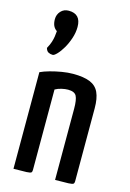

<svg xmlns="http://www.w3.org/2000/svg" viewBox="-121 -855 618 914"><g transform="rotate(15 188.0 -397.5)"><path d="M41 0V-476Q60 -485 87 -492.5Q114 -500 143.5 -505Q173 -510 199 -510Q251 -510 282 -497.5Q313 -485 326.5 -456Q340 -427 340 -378V-18Q340 -9 335.5 -5.5Q331 -2 311.5 -1Q292 0 246 0V-350Q246 -395 236.5 -413Q227 -431 195 -431Q181 -431 163.5 -427Q146 -423 132 -415V-18Q132 -9 128 -5.5Q124 -2 105 -1Q86 0 41 0ZM81 -572Q69 -572 59.5 -577Q50 -582 46 -597Q57 -617 61.5 -631.5Q66 -646 68 -659Q70 -672 71 -686Q58 -695 52.5 -708Q47 -721 47 -739Q47 -762 62 -778.5Q77 -795 101 -795Q131 -795 146 -779Q161 -763 161 -731Q161 -703 151.5 -674.5Q142 -646 128.5 -623Q115 -600 101.5 -586Q88 -572 81 -572Z"/></g></svg>

Font: Yanone Kaffeesatz Medium
Style: Regular
Weight: 500
Designer: Yanone (Cyrillic: Daniel Pouzeot, Huerta Tipografica, and Cyreal)
Foundry: Yanone
Version: Version 2.003